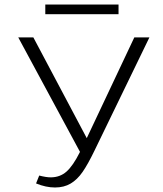

<svg xmlns="http://www.w3.org/2000/svg" viewBox="-20 -824 724 852"><path d="M506 -761H181V-804H506ZM643 -658 399 -155Q370 -95 346.5 -61Q323 -27 293.5 -9.5Q264 8 224 8Q184 8 140 -10L154 -45Q185 -37 205 -37Q246 -37 275 -62.5Q304 -88 335 -150L61 -658H128L365 -211L576 -658Z"/></svg>

Font: Isabella Sans
Style: Regular
Weight: 400
Designer: Original fonts by Christian Thalmann (Catharsis Fonts), Modifications by Cristiano Sobral
Version: Version 0.002;July 12, 2020;FontCreator 13.0.0.2655 64-bit; 